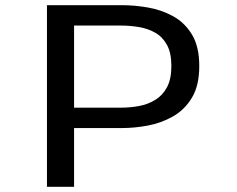

<svg xmlns="http://www.w3.org/2000/svg" viewBox="-20 -720 915 740"><path d="M161 0V-700H452Q498 -700 549.5 -691.2Q601 -682.5 646.2 -658Q691.5 -633.5 719.8 -587Q748 -540.5 748 -465.5Q748 -390.5 719.8 -343.5Q691.5 -296.5 646.2 -271Q601 -245.5 549.5 -236Q498 -226.5 452 -226.5H265.5V0ZM265.5 -305H445Q480.5 -305 515 -311.2Q549.5 -317.5 578 -334.8Q606.5 -352 623.5 -383.5Q640.5 -415 640.5 -465.5Q640.5 -516 623.5 -547Q606.5 -578 578.2 -594Q550 -610 515.2 -615.8Q480.5 -621.5 445 -621.5H265.5Z"/></svg>

Font: Trispace SemiExpanded
Style: Regular
Weight: 400
Width: 6
Designer: Tyler Finck
Foundry: Etcetera Type Company
Version: Version 1.210; ttfautohint (v1.8.3)